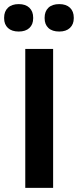

<svg xmlns="http://www.w3.org/2000/svg" viewBox="-56 -906 376 926"><path d="M65.9 -669.9H200.2V0H65.9ZM-36.1 -817.9V-820.8Q-36.1 -851.1 -17.6 -868.7Q1 -886.2 34.2 -886.2Q67.4 -886.2 85.7 -868.7Q104 -851.1 104 -820.8V-817.9Q104 -788.1 85.7 -771Q67.4 -753.9 34.2 -753.9Q1 -753.9 -17.6 -771Q-36.1 -788.1 -36.1 -817.9ZM159.2 -817.9V-820.8Q159.2 -851.1 177.5 -868.7Q195.8 -886.2 230 -886.2Q263.2 -886.2 281.5 -868.7Q299.8 -851.1 299.8 -820.8V-817.9Q299.8 -788.6 281.2 -771.2Q262.7 -753.9 230 -753.9Q195.8 -753.9 177.5 -771Q159.2 -788.1 159.2 -817.9Z"/></svg>

Font: LT Wave Text Bold
Style: Regular
Weight: 700
Designer: Daniel Lyons
Version: Version 2.5 (Glyphs App)